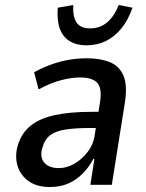

<svg xmlns="http://www.w3.org/2000/svg" viewBox="-20 -742 588 771"><path d="M181 9Q128 9 95 -14.5Q62 -38 50.5 -76Q39 -114 51 -157Q66 -207 102 -236.5Q138 -266 199 -279.5Q260 -293 349 -293H392L383 -228H341Q283 -228 243.5 -222Q204 -216 181.5 -199Q159 -182 150 -148Q139 -113 157 -90Q175 -67 217 -67Q248 -67 278.5 -84.5Q309 -102 332.5 -132.5Q356 -163 361 -204L382 -334Q390 -389 370 -410Q350 -431 301 -431Q269 -431 227 -420.5Q185 -410 135 -383L117 -452Q154 -472 190 -484.5Q226 -497 260.5 -502.5Q295 -508 328 -508Q383 -508 421 -492.5Q459 -477 475.5 -439Q492 -401 482 -333L429 0H343L359 -104H355Q337 -70 311.5 -44.5Q286 -19 254 -5Q222 9 181 9ZM327 -560Q287 -560 259.5 -577Q232 -594 220 -627.5Q208 -661 212 -711L274 -722Q272 -675 287.5 -651.5Q303 -628 342 -628Q381 -628 409.5 -651.5Q438 -675 457 -722L512 -711Q495 -662 468 -628.5Q441 -595 405.5 -577.5Q370 -560 327 -560Z"/></svg>

Font: Nunito Sans 7pt Condensed SemiBold
Style: Italic
Weight: 600
Width: 3
Italic angle: -9°
Designer: Vernon Adams
Foundry: Vernon Adams
Version: Version 3.101;gftools[0.9.27]